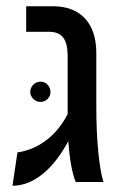

<svg xmlns="http://www.w3.org/2000/svg" viewBox="-20 -584 402 616"><path d="M199 -131C203 -82 209 -34 223 0H312C298 -45 289 -133 289 -241V-414C289 -512 236 -564 150 -564H64V-482H137C180 -482 197 -457 197 -404V-218C161 -147 101 -104 36 -95L20 12C95 12 157 -52 199 -131ZM77 -289C77 -272 92 -257 110 -257C128 -257 142 -272 142 -289C142 -307 128 -322 110 -322C92 -322 77 -307 77 -289Z"/></svg>

Font: FiraGO Unicode
Style: Regular
Weight: 400
Designer: bBox Type
Foundry: bBox Type GmbH
Version: Version 1.001;PS 001.001;hotconv 1.0.88;makeotf.lib2.5.64775